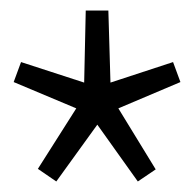

<svg xmlns="http://www.w3.org/2000/svg" viewBox="-20 -710 369 365"><path d="M87 -365 52 -389 125 -504 6 -554 20 -592 140 -553 143 -690H186L190 -553L309 -592L323 -554L205 -504L276 -388L242 -365L165 -473Z"/></svg>

Font: Georama
Style: Regular
Weight: 400
Designer: Jean-Baptiste Levee
Foundry: Production Type
Version: Version 1.000